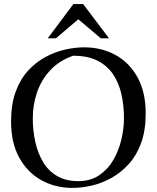

<svg xmlns="http://www.w3.org/2000/svg" viewBox="-20 -905 765 937"><path d="M333 12Q250 12 182 -25.5Q114 -63 74 -135.5Q34 -208 34 -313Q34 -395 56 -456Q78 -517 115.5 -558.5Q153 -600 199.5 -625.5Q246 -651 295.5 -662.5Q345 -674 391 -674Q475 -674 543 -637Q611 -600 651 -528Q691 -456 691 -351Q691 -269 669 -208Q647 -147 609 -105Q571 -63 524.5 -37Q478 -11 428.5 0.5Q379 12 333 12ZM362 -21Q422 -21 464.5 -50Q507 -79 533.5 -125Q560 -171 572.5 -225Q585 -279 585 -328Q585 -390 572.5 -445.5Q560 -501 531.5 -543Q503 -585 455.5 -609Q408 -633 337 -633Q270 -610 226 -563Q182 -516 161 -455Q140 -394 140 -328Q140 -267 152.5 -211.5Q165 -156 191 -113Q217 -70 259.5 -45.5Q302 -21 362 -21ZM213 -718 338 -885H386L512 -718H472L362 -811L253 -718Z"/></svg>

Font: Belleza
Style: Regular
Weight: 400
Designer: Eduardo Rodriguez Tunni
Foundry: Eduardo Rodriguez Tunni
Version: Version 1.003; ttfautohint (v1.8.4.7-5d5b)